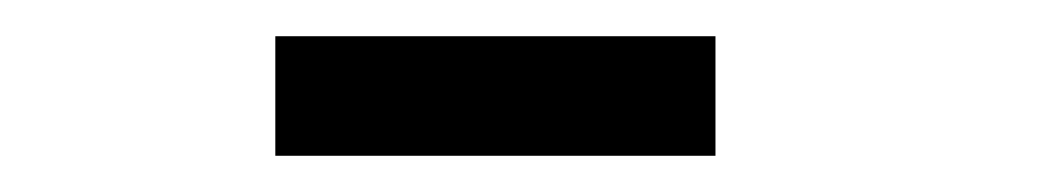

<svg xmlns="http://www.w3.org/2000/svg" viewBox="-20 -717 584 106"><path d="M132 -697H375V-631H132Z"/></svg>

Font: Haskoy Medium
Style: Regular
Weight: 500
Designer: Ertekin Erdin
Foundry: Ertekin Erdin
Version: Version 1.500; ttfautohint (v1.8.3)